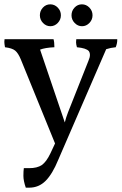

<svg xmlns="http://www.w3.org/2000/svg" viewBox="-21 -733 561 886"><path d="M406 -662.5Q406 -642 391.5 -627Q377 -612 357.5 -612Q338 -612 323.5 -627Q309 -642 309 -662.5Q309 -683 323 -698Q337 -713 357 -713Q377 -713 391.5 -698Q406 -683 406 -662.5ZM260 -662.5Q260 -642 245.5 -627Q231 -612 211.5 -612Q192 -612 177.5 -627Q163 -642 163 -662.5Q163 -683 177 -698Q191 -713 211 -713Q231 -713 245.5 -698Q260 -683 260 -662.5ZM114 133H98Q87 101 87 78.5Q87 56 89 43H113Q151 43 172 28.5Q193 14 212 -26L233 -71L75 -459Q63 -488 49 -499.5Q35 -511 2 -515Q-1 -532 -1 -540Q-1 -548 0 -552H226Q230 -539 230 -515Q187 -513 164 -504L278 -168Q284 -192 293 -215L387 -452Q394 -468 394 -479Q394 -490 389 -497Q377 -511 334 -515Q330 -529 330 -538Q330 -547 331 -552H520Q521 -535 513 -515Q490 -513 469 -506L248 4Q221 70 189.5 101.5Q158 133 114 133Z"/></svg>

Font: Halant Medium
Style: Regular
Weight: 500
Designer: Hitesh Malaviya (Devanagari), Satya Rajpurohit (Latin)
Foundry: Indian Type Foundry
Version: Version 1.101;PS 1.0;hotconv 1.0.78;makeotf.lib2.5.61930; tt